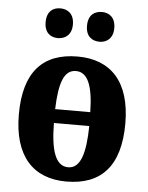

<svg xmlns="http://www.w3.org/2000/svg" viewBox="-54 -800 660 855"><g transform="rotate(5 276.0 -373.0)"><path d="M368 -623C397 -623 428 -641 428 -689C428 -739 397 -756 368 -756C335 -756 306 -739 306 -689C306 -641 335 -623 368 -623ZM181 -623C212 -623 243 -641 243 -689C243 -739 212 -756 181 -756C150 -756 121 -739 121 -689C121 -641 150 -623 181 -623ZM274 10C432 10 514 -82 514 -270C514 -458 424 -549 277 -549C120 -549 38 -458 38 -270C38 -82 127 10 274 10ZM354 -307H197C201 -424 221 -484 275 -484C328 -484 352 -424 354 -307ZM277 -54C221 -54 198 -121 197 -245H355C353 -122 332 -54 277 -54Z"/></g></svg>

Font: Noto Serif Condensed ExtraBold
Style: Regular
Weight: 800
Width: 3
Designer: Monotype Design Team
Foundry: Monotype Imaging Inc.
Version: Version 2.013